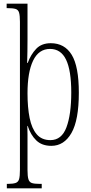

<svg xmlns="http://www.w3.org/2000/svg" viewBox="-20 -780 493 1040"><path d="M17 240V216H22Q50 216 64.5 211Q79 206 83.5 190Q88 174 88 140V-662Q88 -695 83.5 -711Q79 -727 64.5 -731.5Q50 -736 19 -736H16V-760H129V-568Q129 -535 128.5 -500Q128 -465 127 -439H130Q147 -485 176 -515.5Q205 -546 255 -546Q330 -546 368.5 -483Q407 -420 407 -278Q407 -129 367 -59.5Q327 10 258 10Q207 10 176.5 -19.5Q146 -49 130 -98H128Q129 -82 129 -50.5Q129 -19 129 18V141Q129 175 134 191Q139 207 153 211.5Q167 216 194 216H206V240ZM253 -21Q314 -21 340 -90.5Q366 -160 366 -279Q366 -398 338 -456.5Q310 -515 251 -515Q190 -515 159.5 -452Q129 -389 129 -275Q129 -198 140.5 -141Q152 -84 179 -52.5Q206 -21 253 -21Z"/></svg>

Font: Noto Serif Ethiopic ExtraCondensed ExtraLight
Style: Regular
Weight: 200
Width: 2
Designer: Monotype Design Team
Foundry: Monotype Imaging Inc.
Version: Version 2.102; ttfautohint (v1.8.4.7-5d5b)